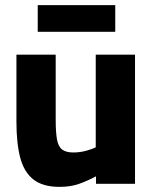

<svg xmlns="http://www.w3.org/2000/svg" viewBox="-20 -716 595 748"><path d="M212 12Q147 12 110.5 -16.5Q74 -45 59 -101Q44 -157 44 -242V-503H197V-249Q197 -201 202 -173Q207 -145 222 -133.5Q237 -122 265 -122Q291 -122 315 -128.5Q339 -135 353 -142V-503H506V0H354V-29Q320 -11 287.5 0.5Q255 12 212 12ZM127 -592V-696H429V-592Z"/></svg>

Font: Cairo ExtraBold
Style: Regular
Weight: 800
Designer: Mohamed Gaber, Accademia di Belle Arti di Urbino
Foundry: Kief Type Foundry, Accademia di Belle Arti di Urbino
Version: Version 3.117